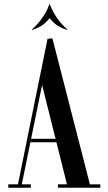

<svg xmlns="http://www.w3.org/2000/svg" viewBox="-20 -879 508 899"><path d="M169.2 -512.5 209.8 -699H225.5L405 0H297.5ZM203 -699 219.5 -688.5 78.8 0H60.8ZM398.2 -16H449.8V0H402.5ZM251.8 -16H299V0H251.8ZM72.8 -16H124.2V0H72.8ZM18.8 -16H68L63 0H18.8ZM113 -229H287.2L285 -213H111ZM131 -739 128.2 -739.8Q159.5 -768.2 177.1 -793.9Q194.8 -819.5 202.5 -837.6Q210.2 -855.8 211.2 -858.8H213.2L213.5 -795Q211.5 -791.8 191.8 -772.1Q172 -752.5 131 -739ZM293.5 -739Q252.8 -752.5 232.9 -772.1Q213 -791.8 211 -795L211.2 -858.8H213.2Q214.5 -855.8 222.2 -837.6Q230 -819.5 247.6 -793.9Q265.2 -768.2 296.2 -739.8Z"/></svg>

Font: Emberly Black
Style: Regular
Weight: 900
Designer: Rajesh Rajput
Foundry: Rajesh Rajput
Version: Version 1.000